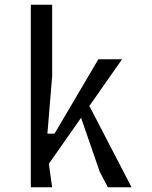

<svg xmlns="http://www.w3.org/2000/svg" viewBox="-20 -790 640 810"><path d="M110 -770H200V-468L180 -226H210L395 -540H495L357 -343L535 0H435L401 -65L322 -293L186 -99L200 0H110Z"/></svg>

Font: Sligoil Micro
Style: Regular
Weight: 400
Designer: Ariel Martín Pérez
Foundry: Igor Stepanchenko
Version: Version 1.001